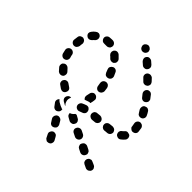

<svg xmlns="http://www.w3.org/2000/svg" viewBox="-123 -786 1023 1023"><g transform="rotate(-45 388.5 -274.0)"><path d="M453 7Q455 3 456 -2Q457 -6 456 -10Q454 -19 446 -24Q438 -29 429 -27Q420 -25 412 -24Q407 -24 403 -22Q399 -19 397 -16Q394 -12 392 -8Q391 -4 392 1Q393 10 400 16Q407 22 417 20Q428 19 439 17Q443 16 447 13Q451 10 453 7ZM352 6Q348 6 344 5Q339 4 336 1Q326 -7 318 -18Q315 -22 314 -26Q313 -31 314 -35Q315 -39 317 -43Q319 -47 323 -50Q331 -55 340 -54Q349 -52 354 -45Q359 -38 364 -34Q368 -31 370 -27Q372 -23 372 -19Q371 -16 371 -14Q370 -9 369 -5Q369 -4 368 -4Q368 -3 367 -2Q365 1 361 3Q357 5 352 6ZM537 -34Q538 -38 537 -42Q536 -47 534 -51Q530 -59 520 -61Q511 -63 503 -59Q495 -54 487 -49Q483 -47 480 -44Q477 -41 476 -36Q474 -32 475 -28Q475 -23 477 -19Q481 -11 490 -8Q499 -5 508 -10Q517 -14 526 -20Q530 -22 533 -26Q535 -29 537 -34ZM129 -57Q128 -62 125 -65Q122 -68 118 -70Q114 -72 109 -72Q105 -73 101 -71Q96 -70 93 -67Q90 -64 88 -60L79 -41Q77 -37 77 -33Q77 -29 78 -24Q80 -20 83 -17Q85 -13 90 -11Q98 -7 107 -10Q116 -14 120 -22L128 -40Q130 -44 131 -49Q131 -53 129 -57ZM609 -88Q609 -92 608 -97Q607 -101 604 -104Q598 -111 589 -112Q580 -113 572 -107Q565 -101 557 -95Q550 -90 548 -80Q547 -71 553 -64Q556 -60 560 -58Q563 -56 568 -55Q572 -55 577 -56Q581 -57 584 -60Q593 -66 601 -73Q604 -75 606 -79Q609 -83 609 -88ZM292 -92Q291 -98 291 -105L290 -113Q290 -118 291 -122Q293 -126 296 -130Q299 -133 303 -135Q307 -137 311 -137Q320 -138 327 -132Q334 -126 335 -116L336 -107Q336 -102 337 -97Q337 -91 334 -84Q331 -78 325 -75Q321 -74 318 -72Q318 -72 317 -72Q317 -72 317 -72Q308 -71 300 -77Q293 -83 292 -92ZM168 -137Q166 -141 163 -144Q160 -147 156 -149Q152 -151 148 -152Q143 -152 139 -150Q135 -149 131 -146Q128 -143 126 -139L117 -121Q113 -112 116 -104Q119 -95 128 -91Q132 -89 136 -88Q141 -88 145 -90Q149 -91 153 -94Q156 -97 158 -101L167 -119Q169 -123 169 -128Q169 -132 168 -137ZM674 -149Q674 -154 672 -158Q671 -162 668 -165Q661 -172 652 -172Q642 -172 636 -165Q629 -158 622 -151Q615 -145 615 -135Q615 -126 621 -119Q624 -116 628 -114Q632 -113 637 -112Q641 -112 645 -114Q650 -116 653 -119Q660 -126 668 -133Q671 -136 672 -140Q674 -145 674 -149ZM293 -166Q297 -163 301 -161Q305 -160 310 -160Q319 -161 325 -168Q331 -175 331 -184L329 -204Q329 -209 327 -213Q325 -217 322 -220Q318 -222 314 -224Q310 -225 305 -225Q296 -224 290 -217Q284 -210 284 -201L286 -181Q286 -177 288 -173Q290 -169 293 -166ZM195 -228Q186 -233 178 -230Q169 -227 165 -218L156 -200Q152 -192 155 -183Q158 -174 166 -170Q174 -166 183 -169Q192 -172 196 -180L205 -198Q209 -207 206 -215Q203 -224 195 -228ZM734 -215Q734 -220 732 -224Q730 -228 726 -231Q719 -237 710 -236Q701 -235 694 -228Q688 -221 681 -213Q675 -206 676 -197Q676 -188 683 -182Q687 -179 691 -177Q695 -176 700 -176Q704 -176 708 -178Q712 -180 715 -183Q722 -191 729 -199Q732 -202 733 -207Q734 -211 734 -215ZM768 -285Q764 -288 760 -289Q755 -290 751 -289Q747 -288 743 -286Q739 -284 736 -280Q730 -272 732 -263Q733 -254 741 -248Q744 -246 749 -244Q753 -243 757 -244Q762 -245 766 -247Q769 -249 772 -253Q778 -261 777 -270Q775 -279 768 -285ZM245 -276 235 -258Q233 -254 230 -252Q226 -249 222 -247Q218 -246 213 -246Q209 -247 205 -249Q201 -251 198 -254Q195 -258 194 -262Q193 -266 193 -271Q193 -275 195 -279L205 -297Q208 -303 213 -306Q219 -309 226 -309Q227 -304 230 -299Q235 -291 242 -286Q243 -285 244 -284Q244 -281 245 -277Q245 -277 245 -277Q245 -277 245 -276ZM286 -249Q290 -247 295 -247Q299 -247 303 -248Q312 -251 317 -259Q321 -268 318 -276Q314 -288 309 -298Q305 -306 296 -309Q287 -312 279 -308Q271 -304 268 -295Q265 -286 269 -278Q272 -271 275 -262Q276 -258 279 -255Q282 -251 286 -249ZM415 -281Q416 -272 423 -266Q430 -260 439 -260Q450 -261 461 -263Q470 -265 476 -272Q481 -280 480 -289Q478 -298 471 -304Q463 -309 454 -308Q444 -306 436 -305Q426 -304 420 -297Q414 -290 415 -281ZM94 -286Q96 -290 95 -295Q95 -299 93 -303Q88 -311 79 -314Q71 -317 62 -312L44 -303Q40 -301 38 -297Q35 -294 33 -290Q32 -285 33 -281Q33 -276 35 -273Q39 -264 48 -262Q57 -259 65 -263L83 -273Q87 -275 90 -278Q93 -281 94 -286ZM388 -299Q394 -292 392 -283Q391 -274 383 -268Q376 -262 367 -264Q356 -265 345 -268Q344 -268 343 -268Q342 -268 341 -269Q342 -276 339 -283Q336 -293 332 -303Q336 -308 342 -311Q348 -313 355 -312Q364 -310 373 -308Q382 -307 388 -299ZM502 -295Q505 -286 513 -282Q522 -278 531 -281Q541 -285 551 -290Q559 -293 563 -302Q566 -311 562 -319Q560 -323 557 -326Q554 -329 550 -331Q546 -333 541 -333Q537 -332 533 -331Q524 -327 515 -324Q506 -320 502 -312Q499 -303 502 -295ZM169 -347Q167 -351 163 -353Q159 -356 155 -357Q151 -358 146 -358Q142 -357 138 -355Q130 -350 121 -344Q113 -340 110 -331Q108 -322 113 -314Q115 -310 119 -307Q122 -304 126 -303Q131 -302 135 -303Q140 -303 144 -306Q153 -311 161 -316Q169 -321 171 -330Q174 -339 169 -347ZM603 -380Q607 -382 612 -382Q616 -383 620 -381Q625 -380 628 -377Q635 -371 636 -362Q636 -352 630 -345Q623 -337 614 -329Q611 -326 606 -324Q602 -323 598 -323Q593 -323 589 -325Q585 -327 582 -331Q582 -331 581 -332Q581 -332 580 -333Q580 -334 579 -334Q576 -341 577 -349Q578 -357 584 -362Q591 -368 596 -375Q599 -378 603 -380ZM188 -360Q182 -367 183 -376Q185 -386 192 -391Q200 -397 208 -403Q215 -409 224 -408Q233 -407 239 -400Q239 -400 239 -400Q239 -400 239 -399Q239 -399 239 -399Q236 -397 234 -395Q228 -389 225 -382L219 -371L218 -369Q216 -365 215 -361Q212 -357 212 -351Q205 -350 198 -352Q192 -354 188 -360ZM237 -357 247 -375Q250 -379 253 -382Q257 -384 261 -386Q265 -387 270 -386Q274 -386 278 -383Q284 -380 287 -374Q290 -369 289 -362Q285 -364 281 -365Q272 -368 263 -367Q254 -365 246 -361Q240 -357 235 -352Q235 -353 236 -355Q237 -356 237 -357ZM617 -422Q617 -425 617 -428Q617 -433 617 -439Q616 -448 621 -455Q627 -462 636 -464Q646 -465 653 -459Q660 -453 661 -444Q662 -436 662 -428Q662 -424 662 -420Q661 -410 654 -404Q647 -398 638 -399Q638 -399 637 -399Q636 -399 636 -399Q632 -401 628 -402Q627 -403 626 -403Q625 -404 624 -405Q623 -405 623 -406Q620 -410 618 -414Q617 -418 617 -422ZM327 -456Q320 -462 310 -460Q301 -459 296 -451Q290 -443 284 -434Q279 -426 280 -417Q282 -408 290 -403Q298 -398 307 -399Q316 -401 321 -409Q327 -417 332 -425Q338 -433 336 -442Q335 -451 327 -456ZM393 -513Q391 -515 390 -517Q390 -517 390 -518Q390 -518 389 -518Q387 -522 383 -524Q379 -526 374 -526Q370 -527 365 -525Q361 -524 358 -521Q350 -514 341 -506Q335 -499 335 -490Q335 -481 341 -474Q348 -468 357 -468Q367 -468 373 -474Q380 -481 387 -487Q392 -491 394 -499Q396 -506 393 -513ZM579 -507Q577 -511 576 -515Q576 -520 577 -524Q579 -528 582 -532Q588 -539 597 -540Q606 -540 613 -534Q623 -527 630 -517Q636 -510 636 -501Q635 -491 627 -485Q627 -485 627 -485Q626 -485 626 -484Q622 -483 618 -481Q618 -481 617 -481Q611 -480 606 -482Q600 -484 596 -488Q591 -495 584 -500Q581 -503 579 -507ZM472 -547Q470 -556 462 -561Q455 -566 446 -564Q434 -562 424 -559Q415 -556 410 -547Q406 -539 409 -530Q412 -521 420 -517Q429 -513 438 -516Q446 -519 455 -520Q464 -522 469 -530Q474 -538 472 -547ZM508 -527Q504 -529 501 -532Q498 -535 496 -540Q495 -544 495 -548Q496 -558 503 -564Q510 -570 519 -569Q531 -568 542 -566Q551 -565 556 -557Q561 -549 560 -540Q560 -540 560 -540Q560 -539 559 -539Q558 -535 556 -532Q552 -526 546 -524Q540 -521 534 -522Q525 -524 516 -524Q512 -525 508 -527Z"/></g></svg>

Font: FRB American Cursive Guidelines Arrows Dashed Extrabold
Style: Bold Italic
Weight: 800
Italic angle: -25°
Version: Version 2.0;Modular Font Editor K font №1